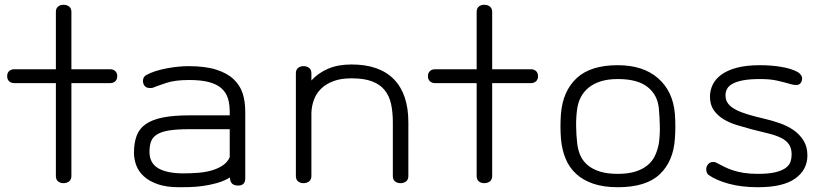

<svg xmlns="http://www.w3.org/2000/svg" viewBox="-20 -696 3461 804"><path d="M279 -348V41Q279 56 269.5 63.5Q260 71 246 71Q232 71 223 63.5Q214 56 214 41V-348H39Q27 -348 18.5 -355.5Q10 -363 10 -377Q10 -391 18.5 -398.5Q27 -406 39 -406H214V-646Q214 -661 223 -668.5Q232 -676 246 -676Q260 -676 269.5 -668.5Q279 -661 279 -646V-406H442Q454 -406 462.5 -398.5Q471 -391 471 -377Q471 -363 462.5 -355.5Q454 -348 442 -348Z M1007 51Q1007 81 977 81Q943 81 943 47Q919 62 888.5 70.5Q858 79 828 83Q798 87 771.5 87.5Q745 88 730 88Q677 88 641 75.5Q605 63 582.5 42.5Q560 22 550.5 -4Q541 -30 541 -56Q541 -97 552 -127Q563 -157 590 -176Q617 -195 662 -204Q707 -213 775 -213H942Q943 -256 935 -282.5Q927 -309 907 -326.5Q887 -344 854 -352.5Q821 -361 772 -361Q713 -361 677 -349Q641 -337 621 -329Q613 -326 600.5 -328Q588 -330 582 -342Q577 -353 579.5 -364.5Q582 -376 593 -382Q609 -391 631 -398Q653 -405 676.5 -409.5Q700 -414 724 -416.5Q748 -419 769 -419Q839 -419 885 -404.5Q931 -390 958 -364.5Q985 -339 996 -305.5Q1007 -272 1007 -227ZM942 -155H772Q719 -155 686.5 -149.5Q654 -144 636 -132Q618 -120 612 -102Q606 -84 606 -60Q606 -13 642.5 8.5Q679 30 749 30Q780 30 810.5 27.5Q841 25 867 17.5Q893 10 913 -3.5Q933 -17 942 -38Z M1625 -184Q1625 -227 1617.5 -261Q1610 -295 1590.5 -319Q1571 -343 1537.5 -355.5Q1504 -368 1452 -368Q1407 -368 1375.5 -356Q1344 -344 1324 -324Q1304 -304 1294.5 -278Q1285 -252 1284 -224V41Q1284 56 1274.5 63.5Q1265 71 1251 71Q1237 71 1228 63.5Q1219 56 1219 41V-389Q1219 -404 1228 -411.5Q1237 -419 1251 -419Q1265 -419 1274.5 -411.5Q1284 -404 1284 -389V-359Q1312 -390 1353.5 -408Q1395 -426 1452 -426Q1569 -426 1629.5 -364Q1690 -302 1690 -184V41Q1690 56 1680.5 63.5Q1671 71 1657 71Q1643 71 1634 63.5Q1625 56 1625 41V-184Z M2041 -348V41Q2041 56 2031.5 63.5Q2022 71 2008 71Q1994 71 1985 63.5Q1976 56 1976 41V-348H1801Q1789 -348 1780.5 -355.5Q1772 -363 1772 -377Q1772 -391 1780.5 -398.5Q1789 -406 1801 -406H1976V-646Q1976 -661 1985 -668.5Q1994 -676 2008 -676Q2022 -676 2031.5 -668.5Q2041 -661 2041 -646V-406H2204Q2216 -406 2224.5 -398.5Q2233 -391 2233 -377Q2233 -363 2224.5 -355.5Q2216 -348 2204 -348Z M2567 -423Q2673 -423 2735.5 -368.5Q2798 -314 2806 -220Q2808 -195 2808 -167Q2808 -139 2806 -115Q2800 -21 2743 33.5Q2686 88 2567 88Q2508 88 2465 73.5Q2422 59 2393 32.5Q2364 6 2348.5 -31.5Q2333 -69 2329 -115Q2327 -140 2327 -168Q2327 -196 2329 -220Q2337 -315 2395 -369Q2453 -423 2567 -423ZM2739 -241Q2734 -298 2692 -331.5Q2650 -365 2567 -365Q2526 -365 2496 -355.5Q2466 -346 2445.5 -329.5Q2425 -313 2413 -290.5Q2401 -268 2397 -241Q2392 -206 2392.5 -168Q2393 -130 2397 -96Q2400 -68 2410.5 -44.5Q2421 -21 2441.5 -4Q2462 13 2492.5 22.5Q2523 32 2567 32Q2610 32 2640.5 22.5Q2671 13 2691.5 -4Q2712 -21 2723 -44.5Q2734 -68 2739 -96Q2744 -131 2743 -170Q2742 -209 2739 -241Z M3153 32Q3200 32 3228 25Q3256 18 3271 6.5Q3286 -5 3290.5 -19.5Q3295 -34 3295 -49Q3295 -76 3283 -92.5Q3271 -109 3249 -119.5Q3227 -130 3196 -137.5Q3165 -145 3126 -155Q3096 -163 3065 -172.5Q3034 -182 3009.5 -197Q2985 -212 2969 -234.5Q2953 -257 2953 -292Q2953 -317 2964 -340.5Q2975 -364 2999.5 -382.5Q3024 -401 3064 -412Q3104 -423 3162 -423Q3210 -423 3251.5 -416Q3293 -409 3319 -395Q3330 -389 3336 -378.5Q3342 -368 3336 -354Q3331 -342 3319 -340.5Q3307 -339 3290 -344Q3266 -351 3236 -358Q3206 -365 3163 -365Q3121 -365 3093.5 -360Q3066 -355 3049 -346Q3032 -337 3025 -324.5Q3018 -312 3018 -297Q3018 -276 3029.5 -261.5Q3041 -247 3062.5 -236Q3084 -225 3114.5 -216Q3145 -207 3184 -198Q3214 -191 3245.5 -180Q3277 -169 3302.5 -151.5Q3328 -134 3344.5 -108Q3361 -82 3361 -45Q3361 15 3310 51.5Q3259 88 3154 88Q3085 88 3032 73.5Q2979 59 2948 37Q2940 32 2938 19.5Q2936 7 2941 -2Q2948 -15 2959.5 -17Q2971 -19 2979 -15Q2996 -6 3013 2.5Q3030 11 3050 17.5Q3070 24 3095 28Q3120 32 3153 32Z"/></svg>

Font: Cafe24 Ssurround air
Style: Light
Weight: 300
Designer: Cafe24 thkim, hmlim, mnelim, sdjeong, hskwak & 4IRTF
Foundry: Cafe24
Version: Version 1.001